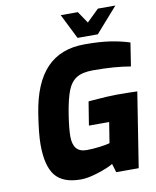

<svg xmlns="http://www.w3.org/2000/svg" viewBox="-100 -1011 890 1093"><g transform="rotate(-10 345.5 -464.5)"><path d="M86 -229Q86 -292 104 -406Q131 -579 212 -663.5Q293 -748 431 -748Q519 -748 578.5 -739Q638 -730 691 -713L670 -578Q581 -594 453 -594Q392 -594 358 -573Q324 -552 305.5 -504.5Q287 -457 273 -368Q261 -290 261 -245Q261 -200 280 -176.5Q299 -153 340 -153Q373 -153 413.5 -158Q454 -163 474 -169L493 -288H376L398 -424L419 -426Q512 -434 564 -434Q635 -434 681 -432L613 0H483L468 -50Q436 -31 377.5 -12.5Q319 6 279 6Q175 6 130.5 -50Q86 -106 86 -229ZM327 -935H426L472 -867L542 -935H643L516 -791H399Z"/></g></svg>

Font: Exo ExtraBold
Style: Italic
Weight: 800
Italic angle: -9°
Designer: Natanael Gama
Foundry: Natanael Gama
Version: Version 1.500; ttfautohint (v1.6)